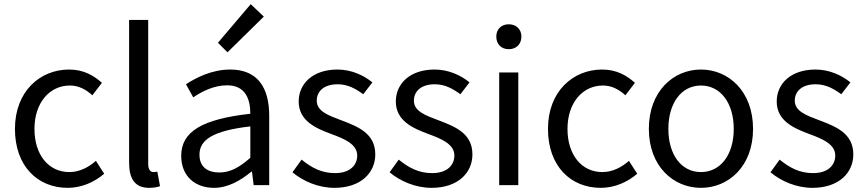

<svg xmlns="http://www.w3.org/2000/svg" viewBox="-20 -892 4168 925"><path d="M306 13C371 13 433 -13 482 -55L442 -117C408 -87 364 -63 314 -63C214 -63 146 -146 146 -271C146 -396 218 -480 317 -480C359 -480 394 -461 425 -433L471 -493C433 -527 384 -557 313 -557C173 -557 52 -452 52 -271C52 -91 162 13 306 13Z M698 13C723 13 738 9 751 5L738 -65C728 -63 724 -63 719 -63C705 -63 694 -74 694 -102V-796H602V-108C602 -31 630 13 698 13Z M1011 13C1078 13 1139 -22 1191 -65H1194L1202 0H1277V-334C1277 -469 1222 -557 1089 -557C1001 -557 925 -518 876 -486L911 -423C954 -452 1011 -481 1074 -481C1163 -481 1186 -414 1186 -344C955 -318 853 -259 853 -141C853 -43 920 13 1011 13ZM1037 -61C983 -61 941 -85 941 -147C941 -217 1003 -262 1186 -283V-132C1133 -85 1089 -61 1037 -61ZM1076 -640 1251 -812 1188 -872 1030 -686Z M1591 13C1719 13 1788 -60 1788 -148C1788 -251 1702 -283 1623 -313C1562 -336 1506 -356 1506 -407C1506 -450 1538 -486 1607 -486C1655 -486 1693 -465 1730 -438L1774 -495C1733 -529 1673 -557 1606 -557C1487 -557 1419 -489 1419 -403C1419 -310 1501 -274 1577 -246C1637 -224 1701 -198 1701 -143C1701 -96 1666 -58 1594 -58C1529 -58 1481 -84 1433 -123L1389 -62C1440 -19 1514 13 1591 13Z M2059 13C2187 13 2256 -60 2256 -148C2256 -251 2170 -283 2091 -313C2030 -336 1974 -356 1974 -407C1974 -450 2006 -486 2075 -486C2123 -486 2161 -465 2198 -438L2242 -495C2201 -529 2141 -557 2074 -557C1955 -557 1887 -489 1887 -403C1887 -310 1969 -274 2045 -246C2105 -224 2169 -198 2169 -143C2169 -96 2134 -58 2062 -58C1997 -58 1949 -84 1901 -123L1857 -62C1908 -19 1982 13 2059 13Z M2385 0H2477V-543H2385ZM2431 -655C2467 -655 2492 -679 2492 -716C2492 -751 2467 -775 2431 -775C2395 -775 2371 -751 2371 -716C2371 -679 2395 -655 2431 -655Z M2874 13C2939 13 3001 -13 3050 -55L3010 -117C2976 -87 2932 -63 2882 -63C2782 -63 2714 -146 2714 -271C2714 -396 2786 -480 2885 -480C2927 -480 2962 -461 2993 -433L3039 -493C3001 -527 2952 -557 2881 -557C2741 -557 2620 -452 2620 -271C2620 -91 2730 13 2874 13Z M3357 13C3490 13 3608 -91 3608 -271C3608 -452 3490 -557 3357 -557C3224 -557 3106 -452 3106 -271C3106 -91 3224 13 3357 13ZM3357 -63C3263 -63 3200 -146 3200 -271C3200 -396 3263 -480 3357 -480C3451 -480 3515 -396 3515 -271C3515 -146 3451 -63 3357 -63Z M3894 13C4022 13 4091 -60 4091 -148C4091 -251 4005 -283 3926 -313C3865 -336 3809 -356 3809 -407C3809 -450 3841 -486 3910 -486C3958 -486 3996 -465 4033 -438L4077 -495C4036 -529 3976 -557 3909 -557C3790 -557 3722 -489 3722 -403C3722 -310 3804 -274 3880 -246C3940 -224 4004 -198 4004 -143C4004 -96 3969 -58 3897 -58C3832 -58 3784 -84 3736 -123L3692 -62C3743 -19 3817 13 3894 13Z"/></svg>

Font: Noto Sans CJK SC
Style: Regular
Weight: 400
Designer: Ryoko NISHIZUKA 西塚涼子 (kana, bopomofo & ideographs); Paul D. Hunt (Latin, Greek & Cyrillic); Sandoll Communications 산돌커뮤니
Foundry: Adobe
Version: Version 2.004;hotconv 1.0.118;makeotfexe 2.5.65603